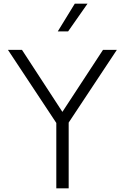

<svg xmlns="http://www.w3.org/2000/svg" viewBox="-20 -1020 676 1040"><path d="M454 -1000 349 -850H293L385 -1000ZM613 -750 352 -356V0H285V-354L23 -750H99L318 -414L538 -750Z"/></svg>

Font: Orkney Light
Style: Regular
Weight: 300
Designer: Samuel Oakes and Alfredo Marco Pradil
Foundry: Alfredo Marco Pradil
Version: 1.0; ttfautohint (v1.5)